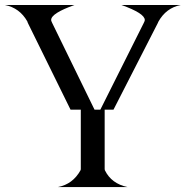

<svg xmlns="http://www.w3.org/2000/svg" viewBox="-54 -758 753 778"><path d="M180.7 0Q241.2 -11.7 272.5 -68.4L273.4 -72.3V-313.5H231.9L58.6 -665.5L58.1 -667L56.6 -671.4Q25.4 -726.1 -34.2 -737.8H248Q153.3 -704.1 153.3 -677.2Q153.3 -673.3 155.3 -669.9L157.2 -665.5L329.1 -313.5H352.5L528.8 -665.5L530.8 -669.9Q532.7 -673.3 532.7 -677.2Q532.2 -704.1 438 -737.8H678.7Q618.7 -726.1 587.4 -669.4L585.9 -665.5L405.8 -313.5H370.1V-72.3L371.1 -67.9Q397.5 -13.7 462.9 0Z"/></svg>

Font: Modern Antiqua
Style: Regular
Weight: 500
Version: Version 1.0